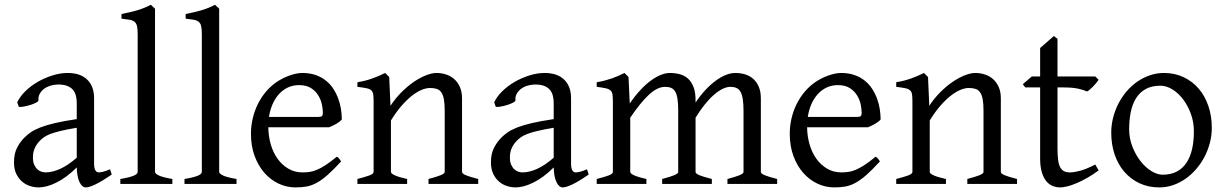

<svg xmlns="http://www.w3.org/2000/svg" viewBox="-20 -777 5178 811"><path d="M171.9 -48.8Q201.2 -48.8 234.1 -63.7Q267.1 -78.6 304.2 -110.8V-237.3Q263.2 -230.5 236.6 -224.1Q210 -217.8 192.9 -211.2Q175.8 -204.6 165.5 -197.3Q155.3 -189.9 147.5 -181.6Q134.8 -168.5 127 -151.6Q119.1 -134.8 119.1 -111.8Q119.1 -92.3 125 -80.1Q130.9 -67.9 139.2 -60.8Q147.5 -53.7 156.5 -51.3Q165.5 -48.8 171.9 -48.8ZM452.1 -40Q410.6 -11.2 383.5 1.7Q356.4 14.6 342.8 14.6Q326.7 14.6 315.9 -7.8Q305.2 -30.3 304.2 -69.8Q282.2 -47.9 260.3 -31.7Q238.3 -15.6 217.3 -5.4Q196.3 4.9 177.5 9.8Q158.7 14.6 143.1 14.6Q125.5 14.6 106.9 8.8Q88.4 2.9 73.5 -9.8Q58.6 -22.5 48.8 -42.5Q39.1 -62.5 39.1 -90.8Q39.1 -127.9 52 -152.8Q64.9 -177.7 83 -195.8Q94.7 -207.5 109.6 -218Q124.5 -228.5 149.2 -238.3Q173.8 -248 210.9 -256.8Q248 -265.6 304.2 -273.9V-342.8Q304.2 -359.4 300.3 -373.8Q296.4 -388.2 287.1 -398.7Q277.8 -409.2 262 -414.8Q246.1 -420.4 222.2 -419.9Q206.5 -419.4 191.4 -414.6Q176.3 -409.7 165 -400.9Q153.8 -392.1 147.5 -380.1Q141.1 -368.2 142.6 -353.5Q143.1 -349.1 132.6 -343.5Q122.1 -337.9 107.7 -333.5Q93.3 -329.1 79.3 -326.7Q65.4 -324.2 59.6 -325.7L52.7 -344.7Q64 -369.1 86.9 -391.6Q109.9 -414.1 139.4 -431.2Q168.9 -448.2 201.9 -458.5Q234.9 -468.8 265.6 -468.8Q319.3 -468.8 348.4 -440.7Q377.4 -412.6 377.4 -362.3V-86.9Q377.4 -66.4 382.8 -57.6Q388.2 -48.8 397 -48.8Q403.8 -48.8 414.6 -51.3Q425.3 -53.7 444.8 -62Z M488.3 0V-21Q509.3 -24.4 523.4 -28.1Q537.6 -31.7 545.9 -35.4Q554.2 -39.1 557.9 -43Q561.5 -46.9 561.5 -50.8V-632.8Q561.5 -654.8 558.6 -667Q555.7 -679.2 547.9 -685.3Q540 -691.4 526.9 -693.6Q513.7 -695.8 493.2 -698.2V-717.8Q528.3 -724.6 557.6 -732.9Q586.9 -741.2 617.2 -756.8L634.8 -740.2V-50.8Q634.8 -43.5 651.4 -35.6Q668 -27.8 708 -21V0Z M759.3 0V-21Q780.3 -24.4 794.4 -28.1Q808.6 -31.7 816.9 -35.4Q825.2 -39.1 828.9 -43Q832.5 -46.9 832.5 -50.8V-632.8Q832.5 -654.8 829.6 -667Q826.7 -679.2 818.8 -685.3Q811 -691.4 797.9 -693.6Q784.7 -695.8 764.2 -698.2V-717.8Q799.3 -724.6 828.6 -732.9Q857.9 -741.2 888.2 -756.8L905.8 -740.2V-50.8Q905.8 -43.5 922.4 -35.6Q939 -27.8 979 -21V0Z M1243.2 -417.5Q1217.8 -417.5 1196.5 -407.7Q1175.3 -397.9 1158.9 -380.1Q1142.6 -362.3 1131.6 -337.6Q1120.6 -313 1116.2 -283.2H1325.2Q1336.4 -283.2 1340.1 -286.9Q1343.8 -290.5 1343.8 -300.8Q1343.8 -314 1340.1 -333.7Q1336.4 -353.5 1325.4 -372.3Q1314.5 -391.1 1294.7 -404.3Q1274.9 -417.5 1243.2 -417.5ZM1423.8 -272Q1415 -262.2 1400.4 -253.9Q1385.7 -245.6 1370.1 -239.3H1113.3Q1113.8 -201.2 1123.8 -166.7Q1133.8 -132.3 1152.6 -106.2Q1171.4 -80.1 1198 -64.5Q1224.6 -48.8 1257.8 -48.8Q1272.9 -48.8 1287.4 -50.8Q1301.8 -52.7 1318.4 -59.6Q1335 -66.4 1355.2 -79.6Q1375.5 -92.8 1402.8 -115.2Q1409.2 -111.8 1413.8 -105.5Q1418.5 -99.1 1420.9 -95.2Q1388.2 -59.6 1363.5 -37.8Q1338.9 -16.1 1317.1 -4.4Q1295.4 7.3 1274.2 11Q1252.9 14.6 1228 14.6Q1190.4 14.6 1156.5 -1.5Q1122.6 -17.6 1096.7 -47.1Q1070.8 -76.7 1055.4 -118.4Q1040 -160.2 1040 -211.9Q1040 -244.6 1047.4 -276.4Q1054.7 -308.1 1068.6 -336.4Q1082.5 -364.7 1102.5 -388.7Q1122.6 -412.6 1147.9 -430.2Q1158.7 -437.5 1172.1 -444.6Q1185.5 -451.7 1200.2 -457Q1214.8 -462.4 1229.2 -465.6Q1243.7 -468.8 1256.8 -468.8Q1288.6 -468.8 1313.5 -460Q1338.4 -451.2 1356.9 -436.3Q1375.5 -421.4 1388.2 -401.6Q1400.9 -381.8 1408.9 -359.9Q1417 -337.9 1420.4 -315.2Q1423.8 -292.5 1423.8 -272Z M1790 0V-21Q1825.2 -30.3 1841.8 -37.1Q1858.4 -43.9 1858.4 -50.8V-309.1Q1858.4 -338.9 1855 -357.4Q1851.6 -376 1844.2 -386.7Q1836.9 -397.5 1825 -401.4Q1813 -405.3 1795.9 -405.3Q1780.8 -405.3 1762.2 -397.9Q1743.7 -390.6 1722.4 -374.5Q1701.2 -358.4 1678 -332.3Q1654.8 -306.2 1631.3 -268.1V-50.8Q1631.3 -43.5 1649.7 -35.6Q1668 -27.8 1699.7 -21V0H1489.7V-21Q1522 -29.3 1540 -35.9Q1558.1 -42.5 1558.1 -50.8V-347.2Q1558.1 -366.2 1556.6 -377.4Q1555.2 -388.7 1548.6 -395Q1542 -401.4 1528.3 -404.3Q1514.6 -407.2 1489.7 -410.2V-429.7Q1522.9 -435.1 1551.3 -445.1Q1579.6 -455.1 1606.9 -468.8L1624 -451.7L1629.4 -330.1Q1650.9 -362.8 1676.8 -388.4Q1702.6 -414.1 1729 -431.9Q1755.4 -449.7 1780 -459.2Q1804.7 -468.8 1823.7 -468.8Q1844.7 -468.8 1864.3 -462.4Q1883.8 -456.1 1898.7 -442.9Q1913.6 -429.7 1922.6 -409.4Q1931.6 -389.2 1931.6 -361.8V-50.8Q1931.6 -43.9 1946.5 -37.4Q1961.4 -30.8 2000 -21V0Z M2186.5 -48.8Q2215.8 -48.8 2248.8 -63.7Q2281.7 -78.6 2318.8 -110.8V-237.3Q2277.8 -230.5 2251.2 -224.1Q2224.6 -217.8 2207.5 -211.2Q2190.4 -204.6 2180.2 -197.3Q2169.9 -189.9 2162.1 -181.6Q2149.4 -168.5 2141.6 -151.6Q2133.8 -134.8 2133.8 -111.8Q2133.8 -92.3 2139.6 -80.1Q2145.5 -67.9 2153.8 -60.8Q2162.1 -53.7 2171.1 -51.3Q2180.2 -48.8 2186.5 -48.8ZM2466.8 -40Q2425.3 -11.2 2398.2 1.7Q2371.1 14.6 2357.4 14.6Q2341.3 14.6 2330.6 -7.8Q2319.8 -30.3 2318.8 -69.8Q2296.9 -47.9 2274.9 -31.7Q2252.9 -15.6 2231.9 -5.4Q2210.9 4.9 2192.1 9.8Q2173.3 14.6 2157.7 14.6Q2140.1 14.6 2121.6 8.8Q2103 2.9 2088.1 -9.8Q2073.2 -22.5 2063.5 -42.5Q2053.7 -62.5 2053.7 -90.8Q2053.7 -127.9 2066.7 -152.8Q2079.6 -177.7 2097.7 -195.8Q2109.4 -207.5 2124.3 -218Q2139.2 -228.5 2163.8 -238.3Q2188.5 -248 2225.6 -256.8Q2262.7 -265.6 2318.8 -273.9V-342.8Q2318.8 -359.4 2314.9 -373.8Q2311 -388.2 2301.8 -398.7Q2292.5 -409.2 2276.6 -414.8Q2260.7 -420.4 2236.8 -419.9Q2221.2 -419.4 2206.1 -414.6Q2190.9 -409.7 2179.7 -400.9Q2168.5 -392.1 2162.1 -380.1Q2155.8 -368.2 2157.2 -353.5Q2157.7 -349.1 2147.2 -343.5Q2136.7 -337.9 2122.3 -333.5Q2107.9 -329.1 2094 -326.7Q2080.1 -324.2 2074.2 -325.7L2067.4 -344.7Q2078.6 -369.1 2101.6 -391.6Q2124.5 -414.1 2154.1 -431.2Q2183.6 -448.2 2216.6 -458.5Q2249.5 -468.8 2280.3 -468.8Q2334 -468.8 2363 -440.7Q2392.1 -412.6 2392.1 -362.3V-86.9Q2392.1 -66.4 2397.5 -57.6Q2402.8 -48.8 2411.6 -48.8Q2418.5 -48.8 2429.2 -51.3Q2439.9 -53.7 2459.5 -62Z M3052.7 0V-21Q3087.9 -30.3 3104.2 -37.1Q3120.6 -43.9 3120.6 -50.8V-309.1Q3120.6 -338.9 3117.4 -358.6Q3114.3 -378.4 3107.7 -389.6Q3101.1 -400.9 3090.6 -405.5Q3080.1 -410.2 3065.4 -410.2Q3049.3 -410.2 3031.2 -401.1Q3013.2 -392.1 2994.1 -375.2Q2975.1 -358.4 2955.8 -334.2Q2936.5 -310.1 2918 -279.8V-50.8Q2918 -43.9 2933.1 -37.4Q2948.2 -30.8 2986.8 -21V0H2776.9V-21Q2812 -30.3 2828.4 -37.1Q2844.7 -43.9 2844.7 -50.8V-309.1Q2844.7 -338.9 2841.8 -358.6Q2838.9 -378.4 2832.3 -389.6Q2825.7 -400.9 2815.2 -405.5Q2804.7 -410.2 2789.6 -410.2Q2756.3 -410.2 2720 -376Q2683.6 -341.8 2642.1 -279.8V-50.8Q2642.1 -43.5 2660.4 -35.6Q2678.7 -27.8 2710.4 -21V0H2500.5V-21Q2532.7 -29.3 2550.8 -35.9Q2568.8 -42.5 2568.8 -50.8V-347.2Q2568.8 -366.7 2567.1 -377.9Q2565.4 -389.2 2558.3 -395.3Q2551.3 -401.4 2537.6 -404.3Q2523.9 -407.2 2500.5 -410.2V-429.7Q2519 -432.6 2534.7 -436.8Q2550.3 -440.9 2564.5 -445.8Q2578.6 -450.7 2591.6 -456.5Q2604.5 -462.4 2617.7 -468.8L2634.8 -451.7L2640.1 -339.8Q2662.1 -372.1 2684.6 -396.2Q2707 -420.4 2729 -436.5Q2751 -452.6 2771.5 -460.7Q2792 -468.8 2809.6 -468.8Q2833 -468.8 2852.8 -463.1Q2872.6 -457.5 2887 -444.1Q2901.4 -430.7 2909.7 -408.7Q2918 -386.7 2918 -354V-343.8Q2938.5 -374.5 2960.4 -397.7Q2982.4 -420.9 3004.2 -436.8Q3025.9 -452.6 3046.6 -460.7Q3067.4 -468.8 3085.4 -468.8Q3108.9 -468.8 3128.7 -462.4Q3148.4 -456.1 3162.8 -442.9Q3177.2 -429.7 3185.5 -409.4Q3193.8 -389.2 3193.8 -361.8V-50.8Q3193.8 -43.9 3209 -37.4Q3224.1 -30.8 3262.7 -21V0Z M3519 -417.5Q3493.7 -417.5 3472.4 -407.7Q3451.2 -397.9 3434.8 -380.1Q3418.5 -362.3 3407.5 -337.6Q3396.5 -313 3392.1 -283.2H3601.1Q3612.3 -283.2 3616 -286.9Q3619.6 -290.5 3619.6 -300.8Q3619.6 -314 3616 -333.7Q3612.3 -353.5 3601.3 -372.3Q3590.3 -391.1 3570.6 -404.3Q3550.8 -417.5 3519 -417.5ZM3699.7 -272Q3690.9 -262.2 3676.3 -253.9Q3661.6 -245.6 3646 -239.3H3389.2Q3389.6 -201.2 3399.7 -166.7Q3409.7 -132.3 3428.5 -106.2Q3447.3 -80.1 3473.9 -64.5Q3500.5 -48.8 3533.7 -48.8Q3548.8 -48.8 3563.2 -50.8Q3577.6 -52.7 3594.2 -59.6Q3610.8 -66.4 3631.1 -79.6Q3651.4 -92.8 3678.7 -115.2Q3685.1 -111.8 3689.7 -105.5Q3694.3 -99.1 3696.8 -95.2Q3664.1 -59.6 3639.4 -37.8Q3614.7 -16.1 3593 -4.4Q3571.3 7.3 3550 11Q3528.8 14.6 3503.9 14.6Q3466.3 14.6 3432.4 -1.5Q3398.4 -17.6 3372.6 -47.1Q3346.7 -76.7 3331.3 -118.4Q3315.9 -160.2 3315.9 -211.9Q3315.9 -244.6 3323.2 -276.4Q3330.6 -308.1 3344.5 -336.4Q3358.4 -364.7 3378.4 -388.7Q3398.4 -412.6 3423.8 -430.2Q3434.6 -437.5 3448 -444.6Q3461.4 -451.7 3476.1 -457Q3490.7 -462.4 3505.1 -465.6Q3519.5 -468.8 3532.7 -468.8Q3564.5 -468.8 3589.4 -460Q3614.3 -451.2 3632.8 -436.3Q3651.4 -421.4 3664.1 -401.6Q3676.8 -381.8 3684.8 -359.9Q3692.9 -337.9 3696.3 -315.2Q3699.7 -292.5 3699.7 -272Z M4065.9 0V-21Q4101.1 -30.3 4117.7 -37.1Q4134.3 -43.9 4134.3 -50.8V-309.1Q4134.3 -338.9 4130.9 -357.4Q4127.4 -376 4120.1 -386.7Q4112.8 -397.5 4100.8 -401.4Q4088.9 -405.3 4071.8 -405.3Q4056.6 -405.3 4038.1 -397.9Q4019.5 -390.6 3998.3 -374.5Q3977.1 -358.4 3953.9 -332.3Q3930.7 -306.2 3907.2 -268.1V-50.8Q3907.2 -43.5 3925.5 -35.6Q3943.8 -27.8 3975.6 -21V0H3765.6V-21Q3797.9 -29.3 3815.9 -35.9Q3834 -42.5 3834 -50.8V-347.2Q3834 -366.2 3832.5 -377.4Q3831.1 -388.7 3824.5 -395Q3817.9 -401.4 3804.2 -404.3Q3790.5 -407.2 3765.6 -410.2V-429.7Q3798.8 -435.1 3827.1 -445.1Q3855.5 -455.1 3882.8 -468.8L3899.9 -451.7L3905.3 -330.1Q3926.8 -362.8 3952.6 -388.4Q3978.5 -414.1 4004.9 -431.9Q4031.2 -449.7 4055.9 -459.2Q4080.6 -468.8 4099.6 -468.8Q4120.6 -468.8 4140.1 -462.4Q4159.7 -456.1 4174.6 -442.9Q4189.5 -429.7 4198.5 -409.4Q4207.5 -389.2 4207.5 -361.8V-50.8Q4207.5 -43.9 4222.4 -37.4Q4237.3 -30.8 4275.9 -21V0Z M4620.6 -57.1Q4596.7 -39.6 4573.2 -26.1Q4549.8 -12.7 4528.6 -3.7Q4507.3 5.4 4489.3 10Q4471.2 14.6 4458.5 14.6Q4441.4 14.6 4426 8.3Q4410.6 2 4398.9 -12.5Q4387.2 -26.9 4380.4 -50.3Q4373.5 -73.7 4373.5 -107.9V-407.7H4310.5L4300.3 -421.4L4338.4 -454.1H4373.5V-574.2L4431.6 -625L4446.8 -612.8V-454.1H4606.4L4620.6 -439.9Q4616.2 -433.1 4609.6 -425.3Q4603 -417.5 4596.2 -410.6Q4589.4 -403.8 4582.8 -398.2Q4576.2 -392.6 4571.3 -390.6Q4559.6 -396.5 4535.6 -402.1Q4511.7 -407.7 4472.2 -407.7H4446.8V-149.9Q4446.8 -120.6 4449.5 -101.1Q4452.1 -81.5 4458.5 -70.1Q4464.8 -58.6 4474.9 -53.7Q4484.9 -48.8 4499.5 -48.8Q4516.6 -48.8 4542.5 -55.7Q4568.4 -62.5 4606.4 -82Z M5022.9 -222.2Q5022.9 -260.7 5010.3 -295.7Q4997.6 -330.6 4977.5 -357.2Q4957.5 -383.8 4932.1 -399.4Q4906.7 -415 4881.8 -415Q4844.7 -415 4819.3 -400.9Q4793.9 -386.7 4778.6 -362.1Q4763.2 -337.4 4756.3 -303.7Q4749.5 -270 4749.5 -231Q4749.5 -192.4 4763.2 -157.5Q4776.9 -122.6 4797.6 -96.2Q4818.4 -69.8 4843.3 -54.4Q4868.2 -39.1 4890.6 -39.1Q4925.3 -39.1 4950.2 -52Q4975.1 -64.9 4991.2 -88.9Q5007.3 -112.8 5015.1 -146.5Q5022.9 -180.2 5022.9 -222.2ZM5098.6 -236.8Q5098.6 -204.1 5090.3 -172.9Q5082 -141.6 5067.4 -113.8Q5052.7 -85.9 5032.2 -62.3Q5011.7 -38.6 4987.1 -21.5Q4962.4 -4.4 4934.6 5.1Q4906.7 14.6 4877 14.6Q4830.6 14.6 4793.2 -2.9Q4755.9 -20.5 4729.2 -51.3Q4702.6 -82 4688.2 -124.5Q4673.8 -167 4673.8 -216.8Q4673.8 -249 4681.9 -280.3Q4689.9 -311.5 4704.3 -339.6Q4718.8 -367.7 4739 -391.4Q4759.3 -415 4783.9 -432.1Q4808.6 -449.2 4837.2 -459Q4865.7 -468.8 4896 -468.8Q4941.9 -468.8 4979.2 -451.2Q5016.6 -433.6 5043.2 -402.6Q5069.8 -371.6 5084.2 -329.1Q5098.6 -286.6 5098.6 -236.8Z"/></svg>

Font: Gentium Plus Cyr
Style: Regular
Weight: 400
Designer: J. Victor Gaultney, Annie Olsen, Iska Routamaa, Becca Hirsbrunner
Foundry: SIL International
Version: Version 5.000